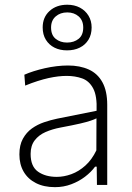

<svg xmlns="http://www.w3.org/2000/svg" viewBox="-20 -782 557 812"><path d="M212.5 9.5Q165.5 9.5 131.8 -7.8Q98 -25 80 -56Q62 -87 62 -129Q62 -168.5 76.8 -195.2Q91.5 -222 115 -238.8Q138.5 -255.5 166.5 -265Q194.5 -274.5 221 -280L388.5 -313.5Q391 -376.5 374 -408.2Q357 -440 327.2 -450.5Q297.5 -461 262 -461Q245 -461 225.8 -458.8Q206.5 -456.5 185 -451.8Q163.5 -447 139 -439.2Q114.5 -431.5 86.5 -420L83 -466Q101 -474 123.2 -481Q145.5 -488 169.8 -493.5Q194 -499 219 -502Q244 -505 267.5 -505Q318 -505 355.5 -488Q393 -471 413.2 -434Q433.5 -397 433.5 -338.5Q433.5 -315.5 433.5 -280Q433.5 -244.5 433.5 -211V-140Q433.5 -108.5 433.5 -74.5Q433.5 -40.5 433.5 0H390L389 -77H382Q365.5 -54.5 339.8 -34.8Q314 -15 281.5 -2.8Q249 9.5 212.5 9.5ZM220 -34Q250.5 -34 282 -45.5Q313.5 -57 341 -81.8Q368.5 -106.5 387.5 -146L388 -281.5Q379 -277 364 -271.8Q349 -266.5 319 -259.5Q289 -252.5 235.5 -242.5Q201 -236 172.5 -223.5Q144 -211 126.8 -188.5Q109.5 -166 109.5 -131Q109.5 -78 140.8 -56Q172 -34 220 -34ZM263.5 -569Q233.5 -569 210.5 -580.5Q187.5 -592 174 -613.8Q160.5 -635.5 160.5 -666Q160.5 -709 189.5 -735.5Q218.5 -762 264.5 -762Q294.5 -762 317.8 -749.8Q341 -737.5 354.2 -715.8Q367.5 -694 367.5 -666Q367.5 -635.5 354 -613.8Q340.5 -592 317.2 -580.5Q294 -569 263.5 -569ZM263.5 -602Q293 -602 312.5 -617.8Q332 -633.5 332 -665.5Q332 -695.5 312.8 -712.5Q293.5 -729.5 264.5 -729.5Q235 -729.5 215.5 -712.5Q196 -695.5 196 -665.5Q196 -633.5 215.5 -617.8Q235 -602 263.5 -602Z"/></svg>

Font: Commissioner Thin ExtraLight
Style: Regular
Weight: 250
Version: Version 1.000